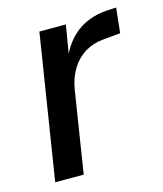

<svg xmlns="http://www.w3.org/2000/svg" viewBox="-83 -567 537 631"><g transform="rotate(-15 185.0 -251.5)"><path d="M28 0 106 -492H196L178 -383H174Q197 -437 237 -466.5Q277 -496 334 -501L370 -503L361 -418L298 -412Q267 -409 240 -393Q213 -377 194.5 -348Q176 -319 169 -279L125 0Z"/></g></svg>

Font: Nunito Sans 10pt Condensed SemiBold
Style: Italic
Weight: 600
Width: 3
Italic angle: -9°
Designer: Vernon Adams
Foundry: Vernon Adams
Version: Version 3.101;gftools[0.9.27]